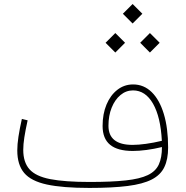

<svg xmlns="http://www.w3.org/2000/svg" viewBox="-20 -923 915 943"><path d="M775.4 -200.7Q775.4 -148.9 760 -115.2Q744.6 -81.5 705.8 -63Q667 -44.4 597.7 -36.9Q528.3 -29.3 420.4 -29.3Q298.3 -29.3 226.8 -43.2Q155.3 -57.1 124.8 -91.6Q94.2 -126 94.2 -187Q94.2 -213.9 99.6 -248.8Q105 -283.7 115.7 -332L87.4 -338.9Q76.2 -289.1 70.6 -251.5Q64.9 -213.9 64.9 -184.1Q64.9 -113.8 98.6 -73.7Q132.3 -33.7 210 -16.8Q287.6 0 418.9 0Q531.7 0 606.7 -9.5Q681.6 -19 725.1 -41.3Q768.6 -63.5 787.1 -102.1Q805.7 -140.6 805.7 -198.2Q805.7 -293.5 784.7 -363Q763.7 -432.6 725.1 -470.5Q686.5 -508.3 633.8 -508.3Q590.3 -508.3 556.4 -481.9Q522.5 -455.6 503.2 -409.7Q483.9 -363.8 483.9 -304.2Q483.9 -242.2 520.8 -211.9Q557.6 -181.6 632.3 -181.6Q662.6 -181.6 699.7 -186.5Q736.8 -191.4 775.4 -200.7ZM774.9 -231.4Q734.4 -221.7 697.3 -216.6Q660.2 -211.4 631.3 -211.4Q512.7 -211.4 512.7 -305.2Q512.7 -355.5 528.6 -394.5Q544.4 -433.6 571.8 -456.3Q599.1 -479 633.3 -479Q694.3 -479 731.7 -413.6Q769 -348.1 774.9 -231.4ZM583.5 -855.5 631.3 -807.6 679.2 -855.5 631.3 -903.3ZM668.5 -712.9 716.3 -665 764.2 -712.9 716.3 -760.7ZM498.5 -712.9 546.4 -665 594.2 -712.9 546.4 -760.7Z"/></svg>

Font: Estedad-FD VF
Style: Regular
Weight: 100
Designer: Amin Abedi
Version: Version 7.3